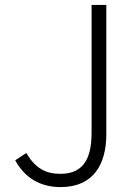

<svg xmlns="http://www.w3.org/2000/svg" viewBox="-20 -749 557 782"><path d="M227 13C362 13 413 -82 413 -202V-729H353V-208C353 -91 311 -41 225 -41C165 -41 123 -65 87 -126L42 -96C81 -25 143 13 227 13Z"/></svg>

Font: Genne Gothic Light
Style: Regular
Weight: 300
Designer: Ryoko NISHIZUKA (kana & ideographs); Paul D. Hunt (Latin, Greek & Cyrillic); Wenlong ZHANG (bopomofo); Sandoll Communica
Foundry: Adobe Systems Incorporated
Version: Version 1.004;PS 1.004;hotconv 16.6.51;makeotf.lib2.5.65220